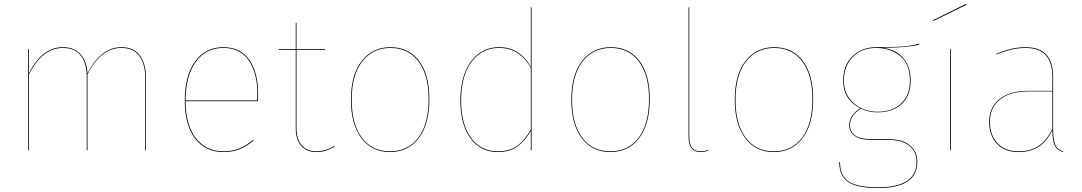

<svg xmlns="http://www.w3.org/2000/svg" viewBox="-20 -768 5528 981"><path d="M726 -368V0H722V-368Q722 -442 691.5 -482.5Q661 -523 601 -523Q494 -523 427 -387V0H423V-377Q423 -445 392.5 -484Q362 -523 302 -523Q195 -523 128 -387V0H124V-517H128V-394Q195 -527 302 -527Q359 -527 391.5 -491Q424 -455 427 -393Q495 -527 601 -527Q663 -527 694.5 -485Q726 -443 726 -368Z M1298 -251H928Q929 -129 981 -62Q1033 5 1121 5Q1168 5 1203 -9.5Q1238 -24 1274 -54L1276 -50Q1240 -20 1204.5 -5.5Q1169 9 1121 9Q1030 9 977 -60Q924 -129 924 -253Q924 -382 977 -454.5Q1030 -527 1121 -527Q1210 -527 1254.5 -461.5Q1299 -396 1299 -288Q1299 -265 1298 -251ZM1295 -288Q1295 -394 1251.5 -458.5Q1208 -523 1121 -523Q1032 -523 980.5 -452Q929 -381 928 -255H1294Q1295 -268 1295 -288Z M1690 -19Q1668 -6 1646 1.5Q1624 9 1595 9Q1546 9 1518.5 -23Q1491 -55 1491 -113V-513H1404V-517H1491V-651H1495V-517H1641V-513H1495V-114Q1495 -57 1521.5 -26Q1548 5 1595 5Q1645 5 1688 -23Z M2174 -262Q2174 -134 2120 -62.5Q2066 9 1973 9Q1880 9 1826.5 -62Q1773 -133 1773 -258Q1773 -386 1828 -456.5Q1883 -527 1975 -527Q2068 -527 2121 -457Q2174 -387 2174 -262ZM1777 -258Q1777 -134 1829 -64.5Q1881 5 1973 5Q2065 5 2117.5 -65Q2170 -135 2170 -262Q2170 -385 2118 -454Q2066 -523 1975 -523Q1884 -523 1830.5 -453.5Q1777 -384 1777 -258Z M2696 -730V0H2692V-99Q2663 -48 2623.5 -19.5Q2584 9 2523 9Q2435 9 2383.5 -61.5Q2332 -132 2332 -257Q2332 -337 2356 -398Q2380 -459 2424.5 -493Q2469 -527 2530 -527Q2589 -527 2629.5 -498Q2670 -469 2692 -426V-731ZM2692 -106V-421Q2669 -465 2628.5 -494Q2588 -523 2530 -523Q2470 -523 2426 -489.5Q2382 -456 2359 -396Q2336 -336 2336 -257Q2336 -133 2386.5 -64Q2437 5 2524 5Q2584 5 2623.5 -24Q2663 -53 2692 -106Z M3300 -262Q3300 -134 3246 -62.5Q3192 9 3099 9Q3006 9 2952.5 -62Q2899 -133 2899 -258Q2899 -386 2954 -456.5Q3009 -527 3101 -527Q3194 -527 3247 -457Q3300 -387 3300 -262ZM2903 -258Q2903 -134 2955 -64.5Q3007 5 3099 5Q3191 5 3243.5 -65Q3296 -135 3296 -262Q3296 -385 3244 -454Q3192 -523 3101 -523Q3010 -523 2956.5 -453.5Q2903 -384 2903 -258Z M3498 -65V-730L3502 -731V-65Q3502 -32 3516 -13.5Q3530 5 3559 5Q3581 5 3600 -3V1Q3581 9 3559 9Q3529 9 3513.5 -10.5Q3498 -30 3498 -65Z M4135 -262Q4135 -134 4081 -62.5Q4027 9 3934 9Q3841 9 3787.5 -62Q3734 -133 3734 -258Q3734 -386 3789 -456.5Q3844 -527 3936 -527Q4029 -527 4082 -457Q4135 -387 4135 -262ZM3738 -258Q3738 -134 3790 -64.5Q3842 5 3934 5Q4026 5 4078.5 -65Q4131 -135 4131 -262Q4131 -385 4079 -454Q4027 -523 3936 -523Q3845 -523 3791.5 -453.5Q3738 -384 3738 -258Z M4677 -540Q4617 -524 4491 -524Q4561 -514 4597 -469.5Q4633 -425 4633 -356Q4633 -279 4587 -236.5Q4541 -194 4463 -194Q4417 -194 4379 -213Q4323 -178 4323 -128Q4323 -94 4350 -75.5Q4377 -57 4431 -57H4522Q4590 -57 4628.5 -25.5Q4667 6 4667 59Q4667 193 4466 193Q4361 193 4314.5 162.5Q4268 132 4268 60H4272Q4272 131 4317 160Q4362 189 4466 189Q4663 189 4663 59Q4663 7 4625.5 -23Q4588 -53 4522 -53H4431Q4376 -53 4347.5 -73Q4319 -93 4319 -128Q4319 -178 4375 -215Q4288 -259 4288 -357Q4288 -434 4335.5 -480.5Q4383 -527 4457 -527Q4560 -527 4600.5 -531Q4641 -535 4676 -545ZM4292 -357Q4292 -306 4316.5 -270Q4341 -234 4380.5 -215.5Q4420 -197 4463 -197Q4539 -197 4584 -239Q4629 -281 4629 -356Q4629 -441 4579 -482Q4529 -523 4455 -523Q4382 -523 4337 -476.5Q4292 -430 4292 -357Z M4839 0H4835V-517H4839ZM4917 -743 4749 -661 4747 -665 4915 -748Z M5413 6 5411 9Q5380 -1 5368.5 -25.5Q5357 -50 5357 -103Q5330 -47 5288 -19Q5246 9 5184 9Q5113 9 5073.5 -33.5Q5034 -76 5034 -145Q5034 -220 5087 -262Q5140 -304 5233 -304H5357V-372Q5357 -446 5324.5 -484.5Q5292 -523 5218 -523Q5153 -523 5072 -490L5070 -493Q5151 -527 5218 -527Q5294 -527 5327.5 -487.5Q5361 -448 5361 -372V-110Q5361 -54 5371.5 -29Q5382 -4 5413 6ZM5357 -110V-301H5234Q5142 -301 5090 -260Q5038 -219 5038 -145Q5038 -78 5076.5 -36.5Q5115 5 5184 5Q5247 5 5288 -23.5Q5329 -52 5357 -110Z"/></svg>

Font: FiraGO Four
Style: Regular
Weight: 100
Designer: bBox Type
Foundry: bBox Type GmbH
Version: Version 1.001